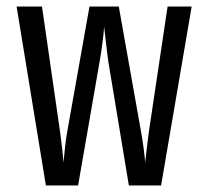

<svg xmlns="http://www.w3.org/2000/svg" viewBox="-20 -570 640 590"><path d="M121 0 31 -550H109L165 -162Q168 -140 171 -113.5Q174 -87 175 -70Q177 -87 179.5 -113.5Q182 -140 186 -162L255 -550H345L414 -162Q418 -140 421.5 -113.5Q425 -87 426 -70Q428 -87 431 -113.5Q434 -140 437 -162L495 -550H569L475 0H376L313 -380Q309 -408 305.5 -439.5Q302 -471 300 -488Q299 -471 295 -439.5Q291 -408 286 -380L220 0Z"/></svg>

Font: JetBrainsMono Nerd Font Mono
Style: Regular
Weight: 400
Monospace: yes
Designer: Philipp Nurullin, Konstantin Bulenkov
Foundry: JetBrains
Version: Version 2.304; ttfautohint (v1.8.4.7-5d5b);Nerd Fonts 2.3.0